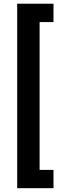

<svg xmlns="http://www.w3.org/2000/svg" viewBox="-20 -843 314 1025"><path d="M265.6 -725.1H191.4V64H265.6V161.6H71.8V-823.2H265.6Z"/></svg>

Font: Vazirmatn RD FD SemiBold
Style: Regular
Weight: 600
Designer: Saber Rastikerdar
Foundry: Saber Rastikerdar
Version: Version 33.003